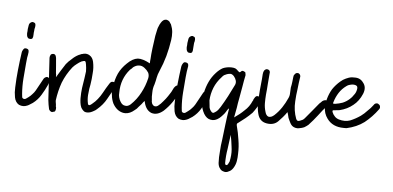

<svg xmlns="http://www.w3.org/2000/svg" viewBox="-40 -374 1237 605"><g transform="rotate(5 579.0 -72.0)"><path d="M18.6 -160.2Q19.5 -162.1 19.5 -164.1Q20.5 -166 21.5 -168Q23.4 -171.9 26.4 -173.8Q29.3 -174.8 33.2 -173.8Q37.1 -172.9 39.1 -169.9Q40 -167 40 -163.1Q39.1 -154.3 37.1 -145.5Q36.1 -136.7 35.2 -127Q33.2 -103.5 31.2 -79.1Q29.3 -54.7 31.2 -30.3Q31.2 -26.4 32.2 -21.5Q32.2 -17.6 36.1 -15.6Q41 -13.7 44.9 -16.6Q47.9 -18.6 51.8 -21.5Q58.6 -26.4 63.5 -32.2Q69.3 -38.1 73.2 -44.9Q79.1 -54.7 84 -64.5Q89.8 -74.2 94.7 -84Q97.7 -87.9 100.6 -88.9Q103.5 -90.8 107.4 -89.8Q111.3 -87.9 113.3 -85Q114.3 -83 114.3 -80.1Q114.3 -79.1 114.3 -78.1Q113.3 -75.2 112.3 -72.3Q111.3 -69.3 110.4 -66.4Q102.5 -48.8 92.8 -33.2Q83 -16.6 67.4 -4.9Q63.5 -2 59.6 0Q55.7 2.9 50.8 4.9Q43.9 7.8 38.1 7.8Q31.2 7.8 24.4 4.9Q12.7 -2 9.8 -17.6Q8.8 -25.4 7.8 -33.2Q7.8 -41 7.8 -48.8Q8.8 -77.1 11.7 -104.5Q14.6 -132.8 18.6 -160.2ZM33.2 -248Q34.2 -253.9 39.1 -256.8Q42 -258.8 44.9 -258.8Q46.9 -258.8 47.9 -257.8Q52.7 -256.8 53.7 -252.9Q54.7 -249 53.7 -243.2Q51.8 -237.3 51.8 -231.4Q50.8 -225.6 50.8 -219.7Q50.8 -211.9 48.8 -208Q45.9 -204.1 41 -205.1Q35.2 -205.1 33.2 -209Q30.3 -212.9 30.3 -219.7Q30.3 -220.7 30.3 -220.7Q30.3 -221.7 30.3 -222.7Q30.3 -222.7 30.3 -222.7Q30.3 -222.7 30.3 -222.7Q31.2 -228.5 31.2 -235.4Q32.2 -241.2 33.2 -248Z M160.2 -135.7Q168 -145.5 177.7 -153.3Q186.5 -162.1 198.2 -168Q200.2 -168.9 203.1 -169.9Q206.1 -171.9 209 -171.9Q213.9 -173.8 218.8 -173.8Q226.6 -173.8 232.4 -169.9Q242.2 -164.1 245.1 -150.4Q249 -131.8 247.1 -114.3Q246.1 -95.7 243.2 -78.1Q240.2 -64.5 239.3 -51.8Q237.3 -38.1 239.3 -24.4Q240.2 -14.6 243.2 -13.7Q246.1 -11.7 253.9 -18.6Q263.7 -26.4 270.5 -35.2Q278.3 -44.9 284.2 -55.7Q289.1 -63.5 293 -71.3Q297.9 -79.1 302.7 -86.9Q305.7 -91.8 309.6 -92.8Q313.5 -93.8 318.4 -91.8Q322.3 -89.8 323.2 -85Q324.2 -84 324.2 -82Q323.2 -80.1 322.3 -77.1Q310.5 -57.6 299.8 -38.1Q289.1 -18.6 270.5 -2.9Q266.6 1 260.7 3.9Q255.9 6.8 250 8.8Q240.2 11.7 232.4 8.8Q225.6 4.9 220.7 -3.9Q217.8 -10.7 216.8 -18.6Q215.8 -26.4 215.8 -33.2Q215.8 -49.8 217.8 -65.4Q220.7 -81.1 222.7 -96.7Q224.6 -107.4 225.6 -118.2Q225.6 -128.9 223.6 -140.6Q222.7 -148.4 219.7 -150.4Q216.8 -151.4 209 -148.4Q201.2 -144.5 194.3 -138.7Q187.5 -133.8 181.6 -127Q163.1 -103.5 152.3 -76.2Q142.6 -48.8 138.7 -19.5Q138.7 -14.6 139.6 -10.7Q140.6 -5.9 140.6 -1Q140.6 1 141.6 2.9Q141.6 4.9 141.6 6.8Q141.6 11.7 139.6 14.6Q137.7 17.6 132.8 17.6Q131.8 18.6 130.9 18.6Q127.9 18.6 125 16.6Q122.1 14.6 120.1 10.7Q118.2 2.9 117.2 -3.9Q116.2 -11.7 115.2 -18.6Q113.3 -51.8 111.3 -85Q109.4 -117.2 107.4 -150.4Q107.4 -151.4 107.4 -151.4Q107.4 -155.3 109.4 -159.2Q110.4 -163.1 116.2 -164.1Q121.1 -165 124 -162.1Q127 -159.2 127.9 -152.3Q128.9 -140.6 129.9 -128.9Q130.9 -117.2 131.8 -104.5Q132.8 -101.6 132.8 -97.7Q132.8 -94.7 132.8 -91.8Q139.6 -102.5 146.5 -114.3Q153.3 -125 160.2 -135.7Z M400.4 -21.5Q398.4 -18.6 395.5 -15.6Q392.6 -12.7 389.6 -10.7Q375 2 360.4 2Q355.5 2 351.6 1Q332 -3.9 320.3 -25.4Q314.5 -38.1 313.5 -50.8Q312.5 -55.7 312.5 -60.5Q312.5 -69.3 314.5 -78.1Q317.4 -100.6 326.2 -120.1Q335 -138.7 351.6 -154.3Q368.2 -170.9 384.8 -172.9Q400.4 -173.8 423.8 -161.1Q423.8 -168.9 424.8 -175.8Q424.8 -182.6 425.8 -190.4Q427.7 -210 430.7 -229.5Q432.6 -249 437.5 -268.6Q438.5 -274.4 441.4 -280.3Q443.4 -286.1 447.3 -292Q450.2 -296.9 454.1 -299.8Q458 -302.7 462.9 -302.7Q463.9 -302.7 463.9 -302.7Q469.7 -301.8 473.6 -297.9Q476.6 -293.9 479.5 -289.1Q484.4 -277.3 485.4 -265.6Q486.3 -252.9 484.4 -240.2Q480.5 -213.9 473.6 -188.5Q466.8 -164.1 456.1 -139.6Q451.2 -128.9 449.2 -118.2Q447.3 -107.4 444.3 -96.7Q439.5 -84 439.5 -70.3Q438.5 -57.6 440.4 -43.9Q440.4 -42 440.4 -41Q441.4 -39.1 441.4 -37.1Q444.3 -30.3 449.2 -28.3Q455.1 -26.4 460.9 -30.3Q469.7 -37.1 476.6 -45.9Q484.4 -54.7 490.2 -63.5Q495.1 -70.3 499 -77.1Q502 -84 505.9 -90.8Q509.8 -96.7 513.7 -98.6Q518.6 -100.6 523.4 -98.6Q527.3 -95.7 528.3 -90.8Q528.3 -89.8 528.3 -88.9Q528.3 -85 526.4 -80.1Q517.6 -62.5 505.9 -45.9Q495.1 -30.3 480.5 -16.6Q460.9 0 442.4 -5.9Q424.8 -12.7 418.9 -37.1Q418.9 -39.1 418 -40Q418 -41 418 -42Q413.1 -37.1 409.2 -31.2Q405.3 -26.4 400.4 -21.5ZM342.8 -32.2Q348.6 -22.5 357.4 -21.5Q366.2 -19.5 375 -27.3Q393.6 -44.9 405.3 -67.4Q417 -88.9 422.9 -114.3Q424.8 -124 420.9 -131.8Q416 -139.6 408.2 -145.5Q399.4 -152.3 390.6 -151.4Q382.8 -151.4 374 -145.5Q371.1 -143.6 369.1 -140.6Q366.2 -138.7 363.3 -135.7Q349.6 -120.1 342.8 -101.6Q335.9 -83 335.9 -61.5Q335 -52.7 336.9 -45.9Q338.9 -38.1 342.8 -32.2ZM461.9 -268.6Q462.9 -245.1 458 -223.6Q453.1 -201.2 446.3 -179.7Q449.2 -202.1 452.1 -224.6Q455.1 -247.1 461.9 -268.6Z M523.4 -160.2Q524.4 -162.1 524.4 -164.1Q525.4 -166 526.4 -168Q528.3 -171.9 531.2 -173.8Q534.2 -174.8 538.1 -173.8Q542 -172.9 543.9 -169.9Q544.9 -167 544.9 -163.1Q543.9 -154.3 542 -145.5Q541 -136.7 540 -127Q538.1 -103.5 536.1 -79.1Q534.2 -54.7 536.1 -30.3Q536.1 -26.4 537.1 -21.5Q537.1 -17.6 541 -15.6Q545.9 -13.7 549.8 -16.6Q552.7 -18.6 556.6 -21.5Q563.5 -26.4 568.4 -32.2Q574.2 -38.1 578.1 -44.9Q584 -54.7 588.9 -64.5Q594.7 -74.2 599.6 -84Q602.5 -87.9 605.5 -88.9Q608.4 -90.8 612.3 -89.8Q616.2 -87.9 618.2 -85Q619.1 -83 619.1 -80.1Q619.1 -79.1 619.1 -78.1Q618.2 -75.2 617.2 -72.3Q616.2 -69.3 615.2 -66.4Q607.4 -48.8 597.7 -33.2Q587.9 -16.6 572.3 -4.9Q568.4 -2 564.5 0Q560.5 2.9 555.7 4.9Q548.8 7.8 543 7.8Q536.1 7.8 529.3 4.9Q517.6 -2 514.6 -17.6Q513.7 -25.4 512.7 -33.2Q512.7 -41 512.7 -48.8Q513.7 -77.1 516.6 -104.5Q519.5 -132.8 523.4 -160.2ZM538.1 -248Q539.1 -253.9 543.9 -256.8Q546.9 -258.8 549.8 -258.8Q551.8 -258.8 552.7 -257.8Q557.6 -256.8 558.6 -252.9Q559.6 -249 558.6 -243.2Q556.6 -237.3 556.6 -231.4Q555.7 -225.6 555.7 -219.7Q555.7 -211.9 553.7 -208Q550.8 -204.1 545.9 -205.1Q540 -205.1 538.1 -209Q535.2 -212.9 535.2 -219.7Q535.2 -220.7 535.2 -220.7Q535.2 -221.7 535.2 -222.7Q535.2 -222.7 535.2 -222.7Q535.2 -222.7 535.2 -222.7Q536.1 -228.5 536.1 -235.4Q537.1 -241.2 538.1 -248Z M676.8 -31.2Q672.9 -24.4 668 -19.5Q663.1 -13.7 657.2 -8.8Q643.6 2 629.9 -1Q617.2 -2.9 608.4 -17.6Q599.6 -33.2 598.6 -49.8Q598.6 -51.8 598.6 -54.7Q598.6 -69.3 601.6 -84Q605.5 -102.5 613.3 -119.1Q621.1 -135.7 633.8 -149.4Q643.6 -160.2 654.3 -166Q666 -170.9 679.7 -170.9Q679.7 -170.9 680.7 -170.9Q687.5 -170.9 693.4 -168.9Q699.2 -166 703.1 -161.1Q706.1 -159.2 707 -158.2Q709 -157.2 711.9 -160.2Q713.9 -163.1 716.8 -163.1Q719.7 -163.1 722.7 -161.1Q726.6 -160.2 726.6 -156.2Q727.5 -153.3 727.5 -150.4Q723.6 -131.8 720.7 -113.3Q716.8 -93.8 713.9 -75.2Q710.9 -60.5 709 -45.9Q706.1 -31.2 703.1 -14.6Q720.7 -26.4 734.4 -40Q749 -52.7 756.8 -71.3Q758.8 -73.2 758.8 -76.2Q759.8 -78.1 761.7 -81.1Q763.7 -85 766.6 -86.9Q770.5 -88.9 775.4 -86.9Q779.3 -85.9 781.2 -82Q782.2 -79.1 782.2 -77.1Q782.2 -75.2 781.2 -72.3Q778.3 -61.5 772.5 -52.7Q766.6 -43 759.8 -34.2Q750 -24.4 739.3 -15.6Q728.5 -6.8 717.8 1Q713.9 2.9 713.9 4.9Q712.9 6.8 713.9 10.7Q719.7 32.2 722.7 53.7Q726.6 76.2 725.6 98.6Q725.6 110.4 723.6 122.1Q721.7 133.8 714.8 144.5Q709 153.3 701.2 156.2Q696.3 159.2 691.4 159.2Q688.5 159.2 685.5 158.2Q676.8 156.2 672.9 149.4Q668 143.6 667 132.8Q666 114.3 668 95.7Q668.9 77.1 671.9 58.6Q674.8 34.2 677.7 9.8Q680.7 -15.6 684.6 -39.1Q684.6 -40 684.6 -40Q684.6 -41 683.6 -41Q681.6 -39.1 679.7 -36.1Q678.7 -34.2 676.8 -31.2ZM627.9 -29.3Q630.9 -24.4 634.8 -23.4Q637.7 -22.5 642.6 -26.4Q647.5 -29.3 651.4 -34.2Q654.3 -39.1 658.2 -43.9Q668.9 -61.5 678.7 -80.1Q687.5 -98.6 697.3 -117.2Q700.2 -124 698.2 -130.9Q696.3 -137.7 691.4 -143.6Q686.5 -149.4 680.7 -150.4Q674.8 -150.4 668.9 -148.4Q664.1 -146.5 660.2 -144.5Q656.2 -141.6 653.3 -137.7Q637.7 -121.1 629.9 -101.6Q622.1 -82 621.1 -61.5Q622.1 -51.8 623 -43.9Q623 -36.1 627.9 -29.3ZM687.5 131.8Q687.5 132.8 688.5 134.8Q688.5 136.7 690.4 136.7Q692.4 137.7 693.4 136.7Q695.3 135.7 696.3 134.8Q699.2 129.9 701.2 125Q702.1 119.1 703.1 114.3Q706.1 95.7 703.1 77.1Q701.2 59.6 697.3 41Q694.3 63.5 691.4 85.9Q687.5 108.4 687.5 131.8Z M842.8 -14.6Q829.1 -1 806.6 -4.9Q784.2 -8.8 778.3 -32.2Q774.4 -46.9 774.4 -61.5Q774.4 -65.4 774.4 -68.4Q774.4 -80.1 775.4 -90.8Q776.4 -108.4 778.3 -125Q780.3 -142.6 781.2 -159.2Q782.2 -162.1 782.2 -165Q783.2 -168 785.2 -170.9Q788.1 -173.8 791 -174.8Q792 -174.8 793.9 -174.8Q795.9 -174.8 797.9 -173.8Q800.8 -172.9 801.8 -169.9Q803.7 -167 802.7 -164.1Q800.8 -146.5 799.8 -128.9Q798.8 -111.3 796.9 -94.7Q795.9 -81.1 795.9 -68.4Q795.9 -54.7 799.8 -42Q802.7 -29.3 810.5 -26.4Q819.3 -24.4 829.1 -33.2Q841.8 -44.9 851.6 -59.6Q861.3 -74.2 868.2 -89.8Q872.1 -97.7 872.1 -106.4Q872.1 -115.2 873 -124Q875 -132.8 876 -141.6Q877 -150.4 877.9 -158.2Q878.9 -161.1 878.9 -163.1Q879.9 -165 881.8 -167Q883.8 -169.9 886.7 -170.9Q889.6 -171.9 893.6 -170.9Q897.5 -168.9 898.4 -166Q900.4 -163.1 899.4 -159.2Q896.5 -140.6 894.5 -121.1Q891.6 -101.6 890.6 -82Q889.6 -67.4 891.6 -53.7Q893.6 -40 898.4 -27.3Q900.4 -22.5 903.3 -21.5Q906.2 -20.5 911.1 -22.5Q916 -24.4 919.9 -26.4Q923.8 -29.3 926.8 -33.2Q936.5 -44.9 946.3 -56.6Q955.1 -67.4 964.8 -79.1Q967.8 -83 971.7 -85.9Q974.6 -89.8 978.5 -91.8Q982.4 -93.8 986.3 -93.8Q989.3 -93.8 992.2 -90.8Q996.1 -86.9 996.1 -84Q996.1 -80.1 993.2 -77.1Q978.5 -61.5 965.8 -43.9Q953.1 -27.3 938.5 -11.7Q932.6 -6.8 925.8 -2.9Q918.9 0 912.1 1Q908.2 2 904.3 2Q899.4 2 894.5 0Q886.7 -2.9 881.8 -11.7Q879.9 -15.6 877.9 -19.5Q876 -23.4 874 -28.3Q873 -32.2 872.1 -36.1Q871.1 -41 869.1 -45.9Q863.3 -37.1 856.4 -29.3Q849.6 -22.5 842.8 -14.6Z M989.3 -97.7Q994.1 -115.2 1002.9 -129.9Q1012.7 -144.5 1026.4 -156.2Q1034.2 -163.1 1043 -167Q1052.7 -171.9 1062.5 -172.9Q1066.4 -172.9 1069.3 -172.9Q1087.9 -173.8 1097.7 -160.2Q1110.4 -145.5 1101.6 -124Q1091.8 -100.6 1074.2 -86.9Q1056.6 -72.3 1032.2 -66.4Q1027.3 -65.4 1023.4 -65.4Q1018.6 -64.5 1014.6 -64.5Q1011.7 -64.5 1010.7 -63.5Q1009.8 -61.5 1010.7 -58.6Q1013.7 -50.8 1018.6 -45.9Q1023.4 -40 1032.2 -37.1Q1051.8 -31.2 1068.4 -37.1Q1085 -43.9 1100.6 -54.7Q1111.3 -62.5 1120.1 -72.3Q1129.9 -81.1 1137.7 -91.8Q1140.6 -96.7 1145.5 -97.7Q1150.4 -98.6 1153.3 -95.7Q1158.2 -92.8 1158.2 -87.9Q1158.2 -87.9 1158.2 -86.9Q1159.2 -84 1156.2 -80.1Q1137.7 -54.7 1114.3 -36.1Q1090.8 -18.6 1058.6 -11.7Q1057.6 -11.7 1056.6 -11.7Q1055.7 -11.7 1054.7 -11.7Q1054.7 -11.7 1053.7 -11.7Q1052.7 -11.7 1052.7 -11.7Q1051.8 -11.7 1049.8 -11.7Q1014.6 -11.7 997.1 -36.1Q985.4 -51.8 985.4 -72.3Q985.4 -84 989.3 -97.7ZM1046.9 -143.6Q1033.2 -133.8 1024.4 -120.1Q1015.6 -106.4 1010.7 -89.8Q1008.8 -85 1011.7 -85Q1014.6 -85 1016.6 -85Q1029.3 -86.9 1040 -90.8Q1051.8 -95.7 1061.5 -104.5Q1068.4 -110.4 1073.2 -118.2Q1079.1 -125 1081.1 -134.8Q1083 -142.6 1080.1 -146.5Q1076.2 -150.4 1067.4 -150.4Q1062.5 -150.4 1056.6 -148.4Q1051.8 -147.5 1046.9 -143.6Z"/></g></svg>

Font: Chain Script-Pehr4
Style: Regular
Weight: 400
Designer: Pehr
Version: Version 1.0